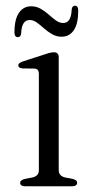

<svg xmlns="http://www.w3.org/2000/svg" viewBox="-20 -652 326 672"><path d="M185.5 -452V-57.5Q185.5 -46 191.2 -39.8Q197 -33.5 207.5 -31L234 -26Q241.5 -24 245.8 -20.8Q250 -17.5 250 -12Q250 -6.5 245.2 -3.2Q240.5 0 232.5 0H67.5Q59.5 0 55 -3.2Q50.5 -6.5 50.5 -12Q50.5 -17 54.5 -20.2Q58.5 -23.5 66 -25.5L94 -31Q104.5 -33.5 110.2 -39.5Q116 -45.5 116 -57V-393Q116 -402.5 112.2 -407Q108.5 -411.5 100 -412L58.5 -412.5Q51 -413.5 47.5 -416Q44 -418.5 44 -423Q44 -427.5 47.8 -430.8Q51.5 -434 60 -437L137.5 -462Q149 -466 156.2 -467.5Q163.5 -469 169.5 -469Q177 -469 181.2 -464.8Q185.5 -460.5 185.5 -452ZM195.8 -523.5Q177.8 -523.5 162.5 -532.2Q147.2 -541 134.3 -552.5Q121.5 -564 109.1 -573Q96.8 -582 83.7 -582Q69.8 -582 62.3 -570.2Q54.9 -558.5 54 -535Q52.7 -522 42.3 -522Q30.6 -522 30.6 -538.5Q30.6 -584.5 46.4 -607.2Q62.1 -630 89.1 -630Q107.6 -630 122.6 -621.2Q137.7 -612.5 150.5 -601Q163.4 -589.5 175.7 -580.5Q188.1 -571.5 201.2 -571.5Q215.6 -571.5 222.8 -583.5Q230 -595.5 230.9 -618.5Q232.2 -632 242.6 -632Q253.8 -632 253.8 -615Q253.8 -569 238.3 -546.2Q222.8 -523.5 195.8 -523.5Z"/></svg>

Font: Fraunces Light
Style: Regular
Weight: 300
Version: Version 1.000;[b76b70a41]